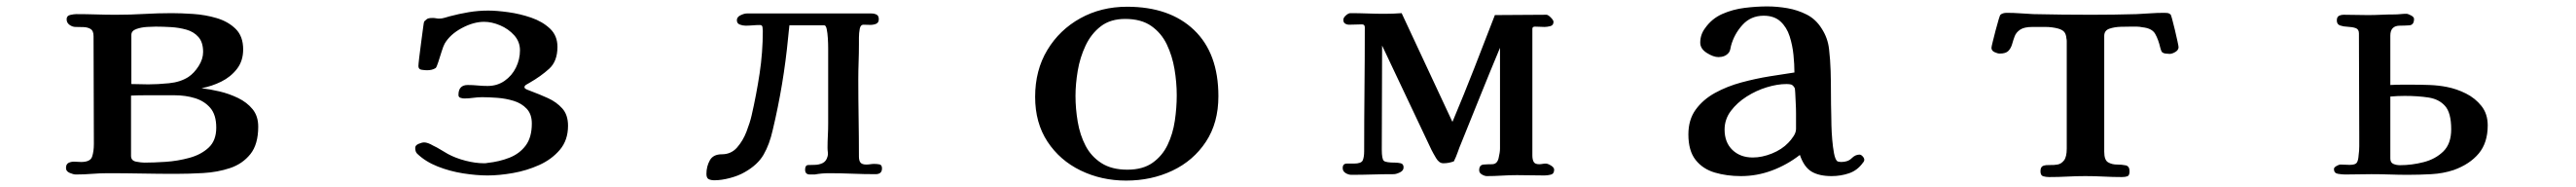

<svg xmlns="http://www.w3.org/2000/svg" viewBox="-20 -546 8040 583"><path d="M655 -148Q655 -188 636.5 -209.5Q618 -231 588.5 -240Q559 -249 525 -249H477Q455 -249 433 -249Q411 -249 389 -248V-60Q389 -45 405 -42Q421 -39 431 -39Q460 -39 497.5 -41.5Q535 -44 571.5 -54Q608 -64 631.5 -86Q655 -108 655 -148ZM614 -384Q614 -414 599.5 -430.5Q585 -447 562 -453.5Q539 -460 513.5 -461.5Q488 -463 466 -463Q457 -463 439 -462Q421 -461 405.5 -455.5Q390 -450 390 -437V-284Q404 -284 417 -283.5Q430 -283 443 -283Q472 -283 507.5 -286.5Q543 -290 568 -306Q586 -318 600 -340Q614 -362 614 -384ZM786 -151Q786 -96 761.5 -65.5Q737 -35 698 -22Q659 -9 614 -6.5Q569 -4 528 -4Q476 -4 423 -5Q370 -6 317 -6Q292 -6 267 -4Q242 -2 217 -2Q209 -2 197.5 -7Q186 -12 186 -22Q186 -34 193.5 -38Q201 -42 211 -42Q217 -42 222.5 -41.5Q228 -41 233 -41Q262 -41 267.5 -57.5Q273 -74 273 -97Q273 -181 272.5 -265Q272 -349 272 -433Q272 -450 263 -455.5Q254 -461 241 -461.5Q228 -462 216 -462Q206 -462 197 -468.5Q188 -475 188 -486Q188 -497 199.5 -499.5Q211 -502 218 -502Q250 -502 280.5 -501Q311 -500 342 -500Q386 -500 429.5 -502.5Q473 -505 516 -505Q545 -505 583 -502.5Q621 -500 656.5 -489.5Q692 -479 715.5 -456Q739 -433 739 -392Q739 -356 719.5 -331Q700 -306 670.5 -291.5Q641 -277 609 -271Q635 -268 665 -261Q695 -254 723 -240.5Q751 -227 768.5 -205.5Q786 -184 786 -151Z M1753 -154Q1753 -109 1727.5 -79Q1702 -49 1663 -31.5Q1624 -14 1581 -6.5Q1538 1 1502 1Q1467 1 1425.5 -5.5Q1384 -12 1346 -27Q1308 -42 1282 -67Q1276 -73 1276 -85Q1276 -93 1286.5 -97.5Q1297 -102 1304 -102Q1315 -102 1332 -92Q1343 -87 1356 -79Q1369 -71 1378 -66Q1402 -53 1433 -45Q1464 -37 1491 -37Q1498 -37 1501 -38Q1539 -42 1570.5 -54.5Q1602 -67 1621 -92.5Q1640 -118 1640 -161Q1640 -190 1624 -207Q1608 -224 1583.5 -231.5Q1559 -239 1532.5 -241Q1506 -243 1485 -243Q1471 -243 1457 -241Q1443 -239 1429 -239Q1424 -239 1417.5 -241Q1411 -243 1411 -250Q1411 -281 1440 -281Q1456 -281 1471 -279.5Q1486 -278 1502 -278Q1532 -278 1555 -294Q1578 -310 1590.5 -335.5Q1603 -361 1603 -389Q1603 -416 1585 -436Q1567 -456 1541 -467Q1515 -478 1491 -478Q1458 -478 1421.5 -458.5Q1385 -439 1368 -410Q1364 -403 1358.5 -385.5Q1353 -368 1348 -352.5Q1343 -337 1340 -334Q1334 -330 1327 -328.5Q1320 -327 1313 -327Q1306 -327 1296 -328.5Q1286 -330 1286 -340Q1286 -345 1288.5 -366.5Q1291 -388 1294.5 -413.5Q1298 -439 1300.5 -458.5Q1303 -478 1304 -479Q1312 -487 1316.5 -488.5Q1321 -490 1331 -490Q1336 -490 1341 -489Q1346 -488 1351 -488Q1359 -488 1367.5 -490.5Q1376 -493 1383 -495Q1413 -503 1443 -508Q1473 -513 1504 -513Q1530 -513 1566.5 -508Q1603 -503 1638 -491Q1673 -479 1696.5 -457Q1720 -435 1720 -400Q1720 -355 1694 -331.5Q1668 -308 1633 -288Q1630 -286 1623.5 -282.5Q1617 -279 1617 -274Q1617 -270 1625.5 -266.5Q1634 -263 1637 -262Q1664 -252 1690.5 -240Q1717 -228 1735 -208Q1753 -188 1753 -154Z M2733 -21Q2733 -3 2713 -3Q2676 -3 2640 -4.5Q2604 -6 2567 -6Q2556 -6 2545 -5Q2534 -4 2523 -2Q2519 -2 2515.5 -2Q2512 -2 2508 -2Q2493 -2 2493 -17Q2493 -31 2502.5 -31.5Q2512 -32 2522 -32Q2536 -32 2547.5 -37.5Q2559 -43 2563 -58Q2565 -64 2564 -71Q2563 -78 2563 -85Q2563 -104 2564 -123Q2565 -142 2565 -161Q2565 -216 2565 -270Q2565 -324 2565 -378Q2565 -382 2565 -396Q2565 -410 2564 -426.5Q2563 -443 2560.5 -455Q2558 -467 2553 -467H2444Q2443 -458 2442 -448.5Q2441 -439 2440 -429Q2433 -356 2421 -284Q2409 -212 2392 -141Q2382 -96 2363.5 -64Q2345 -32 2304 -9Q2285 2 2258.5 9Q2232 16 2210 16Q2199 16 2192 12.5Q2185 9 2185 -4Q2185 -27 2195.5 -46Q2206 -65 2233 -65Q2262 -65 2280.5 -86Q2299 -107 2310 -135.5Q2321 -164 2326 -186Q2341 -251 2351 -317Q2361 -383 2361 -450Q2361 -455 2360 -461.5Q2359 -468 2352 -468Q2341 -468 2329.5 -467Q2318 -466 2307 -466Q2298 -466 2289 -469.5Q2280 -473 2280 -483Q2280 -493 2291.5 -498.5Q2303 -504 2311 -504H2700Q2709 -504 2716 -500.5Q2723 -497 2723 -486Q2723 -475 2714 -471.5Q2705 -468 2694 -468.5Q2683 -469 2675 -469Q2666 -469 2663.5 -456Q2661 -443 2661 -428.5Q2661 -414 2661 -408Q2661 -380 2660 -353Q2659 -326 2659 -299Q2659 -239 2660 -178.5Q2661 -118 2661 -58Q2661 -45 2666 -39Q2671 -33 2684 -33Q2690 -33 2696.5 -34Q2703 -35 2709 -35Q2717 -35 2725 -33.5Q2733 -32 2733 -21Z M3653 -249Q3653 -289 3646 -330.5Q3639 -372 3622 -407.5Q3605 -443 3573.5 -465Q3542 -487 3492 -487Q3446 -487 3416 -464Q3386 -441 3368.5 -404Q3351 -367 3344 -325.5Q3337 -284 3337 -247Q3337 -207 3344 -166Q3351 -125 3368.5 -91.5Q3386 -58 3418 -37.5Q3450 -17 3499 -17Q3547 -17 3577.5 -38.5Q3608 -60 3624.5 -94.5Q3641 -129 3647 -169.5Q3653 -210 3653 -249ZM3783 -246Q3783 -163 3744 -104Q3705 -45 3639.5 -14Q3574 17 3495 17Q3418 17 3353 -14.5Q3288 -46 3249.5 -104.5Q3211 -163 3211 -244Q3211 -327 3249 -390Q3287 -453 3352 -489Q3417 -525 3498 -525Q3631 -525 3707 -452.5Q3783 -380 3783 -246Z M4831 -17Q4831 -4 4820.5 -1.5Q4810 1 4801 1Q4779 1 4758 0.5Q4737 0 4715 0Q4692 0 4668 1.5Q4644 3 4621 3Q4614 3 4605.5 -2Q4597 -7 4597 -15Q4597 -32 4611 -33Q4625 -34 4637 -34Q4653 -34 4657.5 -52.5Q4662 -71 4662 -83V-397Q4631 -323 4601 -248.5Q4571 -174 4541 -100Q4535 -86 4530 -71.5Q4525 -57 4518 -43Q4502 -37 4485 -37Q4472 -37 4462.5 -53Q4453 -69 4448 -79L4294 -404Q4294 -323 4293.5 -242Q4293 -161 4293 -80Q4293 -50 4299.5 -44.5Q4306 -39 4335 -39Q4343 -39 4352 -37Q4361 -35 4361 -24Q4361 -14 4349.5 -8.5Q4338 -3 4330 -3Q4297 -3 4264 -2Q4231 -1 4198 -1Q4189 -1 4180 -6.5Q4171 -12 4171 -22Q4171 -36 4184 -36Q4197 -36 4206 -36Q4229 -36 4233.5 -46Q4238 -56 4238 -75Q4238 -172 4239 -268Q4240 -364 4240 -461Q4240 -470 4231 -470Q4221 -470 4211.5 -469.5Q4202 -469 4191 -469Q4184 -469 4178.5 -472.5Q4173 -476 4173 -484Q4173 -491 4181 -498Q4189 -505 4195 -505Q4222 -505 4248.5 -504Q4275 -503 4302 -503Q4315 -503 4328.5 -503.5Q4342 -504 4355 -505L4513 -167H4514Q4549 -250 4581.5 -333Q4614 -416 4646 -499Q4687 -499 4727 -499.5Q4767 -500 4807 -500Q4812 -500 4820.5 -491.5Q4829 -483 4829 -478Q4829 -467 4819 -464.5Q4809 -462 4801 -462Q4794 -462 4786.5 -462.5Q4779 -463 4771 -463Q4763 -463 4763 -456Q4763 -357 4763 -258Q4763 -159 4763 -61Q4763 -49 4767 -41.5Q4771 -34 4784 -34Q4789 -34 4794.5 -35Q4800 -36 4805 -36Q4811 -36 4821 -30Q4831 -24 4831 -17Z M5586 -172Q5586 -177 5586 -192.5Q5586 -208 5585 -225.5Q5584 -243 5583.5 -257Q5583 -271 5581 -273Q5576 -281 5570.5 -282.5Q5565 -284 5556 -284Q5528 -284 5495 -274Q5462 -264 5432 -245Q5402 -226 5382.5 -200Q5363 -174 5363 -142Q5363 -102 5387.5 -78.5Q5412 -55 5451 -55Q5480 -55 5511 -67.5Q5542 -80 5562 -101Q5570 -109 5578 -121Q5586 -133 5586 -144ZM5799 -48Q5799 -43 5795 -39Q5778 -15 5752 -6Q5726 3 5697 3Q5658 3 5634.5 -11Q5611 -25 5598 -63Q5558 -32 5511 -14.5Q5464 3 5414 3Q5370 3 5332.5 -8Q5295 -19 5272.5 -47.5Q5250 -76 5250 -127Q5250 -173 5273 -204.5Q5296 -236 5333.5 -256.5Q5371 -277 5415.5 -289Q5460 -301 5503.5 -308Q5547 -315 5581 -320Q5581 -345 5578 -375Q5575 -405 5566 -433Q5557 -461 5537.5 -479Q5518 -497 5485 -497Q5445 -497 5419 -468.5Q5393 -440 5383 -403Q5382 -399 5381 -393.5Q5380 -388 5377 -383Q5371 -375 5362.5 -371.5Q5354 -368 5344 -368Q5328 -368 5307.5 -381Q5287 -394 5287 -413Q5287 -438 5302 -458Q5323 -488 5356 -502.5Q5389 -517 5426 -521.5Q5463 -526 5496 -526Q5527 -526 5559 -520.5Q5591 -515 5619.5 -500.5Q5648 -486 5666 -457Q5685 -428 5689 -393.5Q5693 -359 5694 -325Q5695 -290 5695 -255Q5695 -220 5696 -185Q5696 -175 5696.5 -154.5Q5697 -134 5699 -110.5Q5701 -87 5704.5 -68.5Q5708 -50 5714 -44Q5718 -41 5727 -41Q5748 -41 5759.5 -52.5Q5771 -64 5784 -64Q5789 -64 5794 -58.5Q5799 -53 5799 -48Z M6780 -399Q6780 -390 6770 -384Q6760 -378 6752 -378Q6747 -378 6739.5 -379Q6732 -380 6728 -384Q6726 -387 6725 -390.5Q6724 -394 6723 -397Q6717 -423 6707 -440.5Q6697 -458 6667 -461Q6658 -463 6649 -463Q6640 -463 6631 -463Q6620 -463 6600 -462.5Q6580 -462 6564 -456.5Q6548 -451 6548 -434V-73Q6548 -47 6560 -40Q6572 -33 6587.5 -33Q6603 -33 6615 -30.5Q6627 -28 6627 -12Q6627 1 6620.5 3.5Q6614 6 6603 6Q6575 6 6546.5 4.5Q6518 3 6489 3Q6461 3 6433 4.5Q6405 6 6376 6Q6366 6 6357.5 3.5Q6349 1 6349 -12Q6349 -26 6357.5 -29Q6366 -32 6378 -31.5Q6390 -31 6402 -33Q6414 -35 6422.5 -46Q6431 -57 6431 -83V-410Q6431 -414 6431 -418Q6431 -422 6430 -426Q6429 -439 6423.5 -446Q6418 -453 6404 -457Q6385 -462 6364.5 -462Q6344 -462 6324 -462Q6298 -462 6285.5 -453.5Q6273 -445 6268.5 -433Q6264 -421 6260.5 -408.5Q6257 -396 6249 -387.5Q6241 -379 6222 -379Q6215 -379 6205.5 -383.5Q6196 -388 6196 -397Q6196 -400 6200 -416Q6204 -432 6209 -451.5Q6214 -471 6218.5 -485.5Q6223 -500 6224 -500Q6231 -506 6244 -506Q6265 -506 6285.5 -504.5Q6306 -503 6327 -502Q6372 -501 6417.5 -500.5Q6463 -500 6508 -500Q6543 -500 6578.5 -500.5Q6614 -501 6649 -502Q6671 -503 6692 -504.5Q6713 -506 6735 -506Q6741 -506 6745.5 -505.5Q6750 -505 6755 -501Q6756 -501 6760 -486.5Q6764 -472 6768.5 -453Q6773 -434 6776.5 -418Q6780 -402 6780 -399Z M7631 -143Q7631 -194 7612 -215.5Q7593 -237 7560 -242Q7527 -247 7486 -247Q7475 -247 7463.5 -246.5Q7452 -246 7441 -245V-52Q7441 -39 7450.5 -35Q7460 -31 7471 -31Q7508 -31 7545 -40.5Q7582 -50 7606.5 -74Q7631 -98 7631 -143ZM7745 -155Q7745 -101 7717 -67.5Q7689 -34 7639 -16Q7606 -5 7568.5 -3Q7531 -1 7496 -1Q7468 -1 7439.5 -2Q7411 -3 7382 -3Q7362 -3 7341 -2.5Q7320 -2 7300 -2Q7291 -2 7278 -4Q7265 -6 7265 -19Q7265 -24 7273 -28.5Q7281 -33 7285 -33Q7293 -33 7300 -32.5Q7307 -32 7314 -32Q7332 -32 7336.5 -39Q7341 -46 7342 -62Q7344 -76 7344 -90.5Q7344 -105 7344 -119Q7344 -200 7343.5 -280.5Q7343 -361 7343 -442Q7343 -455 7332.5 -458.5Q7322 -462 7308.5 -462.5Q7295 -463 7284.5 -466.5Q7274 -470 7274 -482Q7274 -493 7280.5 -496.5Q7287 -500 7296 -500Q7315 -500 7333.5 -499.5Q7352 -499 7371 -499Q7392 -499 7412.5 -500Q7433 -501 7454 -501Q7463 -501 7472.5 -502Q7482 -503 7491 -503Q7496 -503 7505.5 -498Q7515 -493 7515 -487Q7515 -468 7500 -467Q7485 -466 7471 -466Q7441 -466 7441 -435V-281Q7458 -282 7476 -282Q7494 -282 7511 -282Q7537 -282 7564 -281Q7591 -280 7617 -275Q7648 -269 7677 -254.5Q7706 -240 7725.5 -215.5Q7745 -191 7745 -155Z"/></svg>

Font: Kaisei HarunoUmi
Style: Bold
Weight: 700
Designer: Font-Kai, 金井和夫
Foundry: KAZUO KANAI
Version: Version 5.003